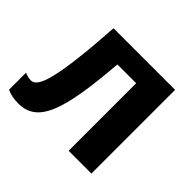

<svg xmlns="http://www.w3.org/2000/svg" viewBox="-134 -708 882 882"><g transform="rotate(45 307.0 -267.0)"><path d="M544 0V-544H144C121 -196 90 -106 45 -106C30 -106 17 -110 4 -115V-5C24 5 51 10 79 10C206 10 248 -116 274 -439H396V0Z"/></g></svg>

Font: Noto Sans Display
Style: Bold
Weight: 700
Designer: Monotype Design Team
Foundry: Monotype Imaging Inc.
Version: Version 1.900